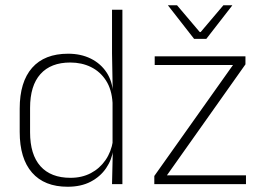

<svg xmlns="http://www.w3.org/2000/svg" viewBox="-20 -701 1002 731"><path d="M237.5 10Q149 10 102 -43.8Q55 -97.5 55 -199V-287.5Q55 -389 102.2 -442.8Q149.5 -496.5 239.5 -496.5Q288 -496.5 325.8 -477.8Q363.5 -459 385.8 -425.2Q408 -391.5 410.5 -345.5H423.5L408.5 -309.5Q405.5 -360.5 383.5 -394.5Q361.5 -428.5 326.2 -445.8Q291 -463 247.5 -463Q173.5 -463 134 -419Q94.5 -375 94.5 -290V-197.5Q94.5 -112.5 134 -68.2Q173.5 -24 248.5 -24Q292 -24 325.8 -41.8Q359.5 -59.5 381.5 -91.2Q403.5 -123 410 -164.5L423 -132.5H411.5Q406 -93 384 -60.8Q362 -28.5 325.2 -9.2Q288.5 10 237.5 10ZM406.5 0 409.5 -126.5 408.5 -140V-347L409 -359L406.5 -497.5V-664H446V0ZM916.5 -33.5V0H567.5V-31L867 -453.5H569V-486.5H914.5V-456L615.5 -33.5ZM719 -553 619.5 -680.5V-681H654L740.5 -579H744L830.5 -681H864.5V-680.5L765.5 -553Z"/></svg>

Font: Anek Latin Medium ExtraLight
Style: Regular
Weight: 250
Version: Version 1.003